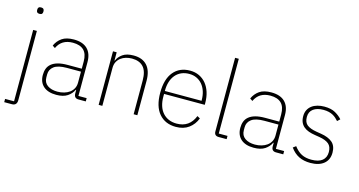

<svg xmlns="http://www.w3.org/2000/svg" viewBox="-93 -1149 3285 1759"><g transform="rotate(15 1549.0 -270.0)"><path d="M100 -508H135V149Q135 200 87 200H15V169H100ZM118 -665Q102 -665 95 -672.5Q88 -680 88 -691V-700Q88 -711 94.5 -718.5Q101 -726 117 -726Q133 -726 140 -718.5Q147 -711 147 -700V-691Q147 -680 140.5 -672.5Q134 -665 118 -665Z M666 0Q625 0 623 -42V-79H619Q601 -40 562 -14Q523 12 457 12Q378 12 335 -26Q292 -64 292 -133Q292 -166 302 -193Q312 -220 335.5 -239.5Q359 -259 396.5 -269.5Q434 -280 489 -280H622V-348Q622 -420 587 -454.5Q552 -489 483 -489Q376 -489 335 -399L310 -416Q331 -463 372 -491.5Q413 -520 484 -520Q569 -520 613 -476.5Q657 -433 657 -352V-31H735V0ZM460 -19Q493 -19 522.5 -27.5Q552 -36 574 -52Q596 -68 609 -92Q622 -116 622 -148V-252H489Q405 -252 367 -223.5Q329 -195 329 -148V-120Q329 -70 365.5 -44.5Q402 -19 460 -19Z M857 0V-508H892V-430H895Q910 -467 947.5 -493.5Q985 -520 1051 -520Q1135 -520 1179.5 -470.5Q1224 -421 1224 -326V0H1189V-320Q1189 -408 1151.5 -448.5Q1114 -489 1043 -489Q1014 -489 986.5 -481Q959 -473 938 -457Q917 -441 904.5 -417Q892 -393 892 -361V0Z M1591 12Q1490 12 1431.5 -56Q1373 -124 1373 -254Q1373 -383 1430 -451.5Q1487 -520 1587 -520Q1634 -520 1672.5 -502Q1711 -484 1738.5 -451Q1766 -418 1781 -371.5Q1796 -325 1796 -268V-252H1410V-225Q1410 -178 1422 -140Q1434 -102 1457.5 -75Q1481 -48 1514.5 -33.5Q1548 -19 1591 -19Q1712 -19 1758 -135L1785 -120Q1762 -60 1713 -24Q1664 12 1591 12ZM1587 -489Q1545 -489 1512.5 -474.5Q1480 -460 1457 -433Q1434 -406 1422 -368Q1410 -330 1410 -284V-280H1758V-286Q1758 -332 1745.5 -369.5Q1733 -407 1710.5 -433.5Q1688 -460 1656.5 -474.5Q1625 -489 1587 -489Z M1996 0Q1953 0 1953 -42V-740H1988V-31H2071V0Z M2539 0Q2498 0 2496 -42V-79H2492Q2474 -40 2435 -14Q2396 12 2330 12Q2251 12 2208 -26Q2165 -64 2165 -133Q2165 -166 2175 -193Q2185 -220 2208.5 -239.5Q2232 -259 2269.5 -269.5Q2307 -280 2362 -280H2495V-348Q2495 -420 2460 -454.5Q2425 -489 2356 -489Q2249 -489 2208 -399L2183 -416Q2204 -463 2245 -491.5Q2286 -520 2357 -520Q2442 -520 2486 -476.5Q2530 -433 2530 -352V-31H2608V0ZM2333 -19Q2366 -19 2395.5 -27.5Q2425 -36 2447 -52Q2469 -68 2482 -92Q2495 -116 2495 -148V-252H2362Q2278 -252 2240 -223.5Q2202 -195 2202 -148V-120Q2202 -70 2238.5 -44.5Q2275 -19 2333 -19Z M2867 12Q2804 12 2757.5 -11Q2711 -34 2676 -83L2703 -103Q2737 -58 2775.5 -38.5Q2814 -19 2868 -19Q2936 -19 2971 -47Q3006 -75 3006 -128Q3006 -179 2976.5 -204Q2947 -229 2886 -239L2843 -246Q2809 -251 2781.5 -261Q2754 -271 2734.5 -287.5Q2715 -304 2704.5 -328Q2694 -352 2694 -386Q2694 -419 2706.5 -444Q2719 -469 2741.5 -486Q2764 -503 2794.5 -511.5Q2825 -520 2860 -520Q2924 -520 2964 -497.5Q3004 -475 3030 -445L3005 -422Q2994 -435 2980.5 -447Q2967 -459 2950 -468.5Q2933 -478 2910.5 -483.5Q2888 -489 2859 -489Q2799 -489 2763.5 -463Q2728 -437 2728 -387Q2728 -336 2758 -312.5Q2788 -289 2849 -279L2892 -272Q2963 -261 3001.5 -228.5Q3040 -196 3040 -131Q3040 -63 2994 -25.5Q2948 12 2867 12Z"/></g></svg>

Font: IBM Plex Sans Thai ExtraLight
Style: Regular
Weight: 200
Designer: Mike Abbink, Paul van der Laan, Pieter van Rosmalen, Ben Mitchell, Mark Frömberg
Foundry: Bold Monday
Version: Version 1.1